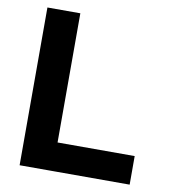

<svg xmlns="http://www.w3.org/2000/svg" viewBox="-83 -813 808 887"><g transform="rotate(10 321.5 -370.0)"><path d="M584.2 0H74V-134H584.2ZM222.4 0H68V-740H222.4Z"/></g></svg>

Font: Be Vietnam Pro Variable Thin
Style: Regular
Weight: 100
Designer: Lam Bao, Tony Le, Vietanh Nguyen
Foundry: Yellow Type Foundry
Version: Version 1.002